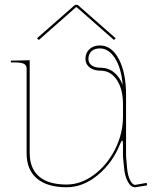

<svg xmlns="http://www.w3.org/2000/svg" viewBox="-20 -770 650 792"><path d="M140.1 -605 132.8 -612.3 289.6 -750H300.3L457 -612.3L450.2 -605L296.4 -740.2H293.5ZM486.3 -419.4Q480 -490.7 453.9 -530.5Q427.7 -570.3 392.1 -570.3Q369.6 -570.3 357.2 -558.6Q344.7 -546.9 344.7 -526.9Q344.7 -510.7 357.7 -500.7Q370.6 -490.7 395 -490.7Q426.3 -490.7 450 -471.7Q473.6 -452.6 486.3 -419.4ZM24.9 -520H37.6L102.5 -521.5V-139.2Q102.5 -75.2 141.1 -42Q179.7 -8.8 254.9 -8.8Q313 -8.8 366.9 -48.3Q420.9 -87.9 454.1 -153.1Q487.3 -218.3 487.3 -289.1V-339.8Q487.3 -402.3 461.9 -440.4Q436.5 -478.5 395 -478.5Q366.7 -478.5 349.6 -491.9Q332.5 -505.4 332.5 -526.9Q332.5 -551.8 348.9 -567.1Q365.2 -582.5 392.1 -582.5Q440.4 -582.5 470.2 -526.1Q500 -469.7 500 -377.9V-124.5L504.4 -74.7Q506.8 -46.9 516.4 -27.3Q525.9 -7.8 537.1 -7.3L585 -15.6L586.9 -5.4L538.6 2.4H537.6Q519.5 2.4 507.3 -20.5Q495.1 -43.5 492.2 -73.7L487.3 -124V-174.3Q487.3 -189.9 483.9 -189.9Q481 -189.9 476.1 -177.7Q445.8 -100.1 384.5 -48.8Q323.2 2.4 254.9 2.4Q174.8 2.4 132.3 -33.7Q89.8 -69.8 89.8 -137.7V-487.3Q89.8 -501.5 78.1 -507.1Q66.4 -512.7 37.6 -512.7H24.9Z"/></svg>

Font: ZnikomitNo24
Style: Thin
Weight: 300
Designer: gluk
Foundry: gluk
Version: Version 0.55